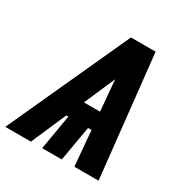

<svg xmlns="http://www.w3.org/2000/svg" viewBox="-203 -842 935 973"><g transform="rotate(30 264.0 -355.5)"><path d="M390.1 -642.6 110.8 0H-39.1L286.1 -710.9H360.4ZM365.2 0 307.6 -660.2 351.1 -710.4 430.2 -710.9 506.8 0ZM438.5 -306.6 420.4 -204.6H104.5L122.6 -306.6ZM336.4 -258.8 291.5 0H176.8L221.2 -258.8Z"/></g></svg>

Font: Roboto Condensed
Style: Bold Italic
Weight: 700
Italic angle: -12°
Designer: Christian Robertson
Foundry: Google
Version: Version 3.0